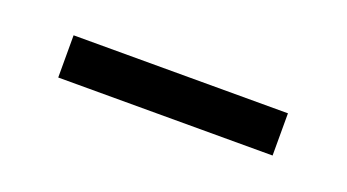

<svg xmlns="http://www.w3.org/2000/svg" viewBox="-24 -376 394 218"><g transform="rotate(20 173.0 -267.5)"><path d="M43 -242H302V-293H43Z"/></g></svg>

Font: Harano Aji Mincho KR
Style: Regular
Weight: 400
Foundry: Masamichi Hosoda
Version: HaranoAjiMinchoKR-Regular version 20230610;ttx 4.39.4